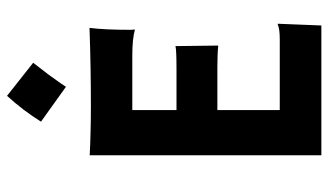

<svg xmlns="http://www.w3.org/2000/svg" viewBox="-212 -714 926 541"><g transform="rotate(-90 250.5 -443.0)"><path d="M410.6 -117.2Q440.9 -117.2 452.6 -123L454.6 -122.6L449.7 0H84V-652.8Q97.2 -651.9 113.3 -651.4L147.5 -650.4Q181.6 -649.4 221.7 -649.4Q333.5 -649.4 442.9 -653.3Q437.5 -610.4 437.5 -538.6Q437.5 -530.8 438.5 -526.9L437.5 -525.4Q412.1 -532.7 365.2 -532.7H211.4V-408.2H327.1Q380.9 -408.2 391.6 -411.1L393.1 -290.5Q369.6 -293 332.5 -293H211.4V-117.2ZM178.7 -790Q210.4 -840.8 251.5 -885.7L344.7 -812Q320.3 -780.8 311.5 -769L294.4 -745.1Q286.1 -733.9 276.9 -719.7Z"/></g></svg>

Font: HammersmithOne
Style: Regular
Weight: 400
Designer: Nicole Fally
Foundry: Nicole Fally
Version: Version 1.003